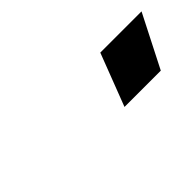

<svg xmlns="http://www.w3.org/2000/svg" viewBox="-10 -873 484 484"><g transform="rotate(-45 232.0 -631.0)"><path d="M263.3 -560.7H392.7L464 -700.7H317Z"/></g></svg>

Font: Unageo Variable
Style: Regular
Weight: 300
Designer: Richard Sepsi
Foundry: Richard Sepsi
Version: Version 2.200